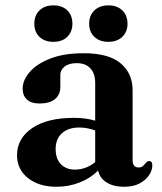

<svg xmlns="http://www.w3.org/2000/svg" viewBox="-20 -684 604 716"><path d="M43.5 -105Q43.5 -167.5 99.5 -206Q155.5 -244.5 256 -244.5Q278.5 -244.5 298.5 -241.8Q318.5 -239 335 -234V-374.5Q335 -410 317 -429.2Q299 -448.5 266.5 -448.5Q237 -448.5 221 -435.8Q205 -423 205 -405V-361Q205 -330.5 184.8 -314.2Q164.5 -298 128 -298Q96.5 -298 80.5 -312.8Q64.5 -327.5 64.5 -353.5Q64.5 -385 90.5 -415.2Q116.5 -445.5 167.2 -465.5Q218 -485.5 292.5 -485.5Q384.5 -485.5 429.5 -448.2Q474.5 -411 474.5 -347.5V-87.5Q474.5 -59.5 496.5 -59.5Q508 -59.5 513.2 -64.8Q518.5 -70 522.5 -75Q525.5 -78.5 528.5 -81Q531.5 -83.5 536 -83.5Q548 -83.5 548 -66.5Q548 -49.5 536.2 -31.2Q524.5 -13 501 -0.2Q477.5 12.5 443 12.5Q403.5 12.5 377.8 -3.5Q352 -19.5 346 -48Q317 -19 276.2 -3.2Q235.5 12.5 191 12.5Q125 12.5 84.2 -20Q43.5 -52.5 43.5 -105ZM187.5 -128.5Q187.5 -91 207.5 -71.2Q227.5 -51.5 259 -51.5Q301 -51.5 335 -79.5V-197.5Q321 -202.5 306.5 -205.5Q292 -208.5 276 -208.5Q234.5 -208.5 211 -187.2Q187.5 -166 187.5 -128.5ZM179 -528Q146.5 -528 127.2 -546.5Q108 -565 108 -595.5Q108 -626.5 127.2 -645.2Q146.5 -664 179 -664Q212 -664 231 -645.2Q250 -626.5 250 -595.5Q250 -565.5 231 -546.8Q212 -528 179 -528ZM384 -528Q351.5 -528 332 -546.5Q312.5 -565 312.5 -595.5Q312.5 -626.5 332 -645.2Q351.5 -664 384 -664Q417 -664 436.2 -645.2Q455.5 -626.5 455.5 -595.5Q455.5 -565.5 436.2 -546.8Q417 -528 384 -528Z"/></svg>

Font: Fraunces 9pt S000 SemiBold
Style: Regular
Weight: 600
Version: Version 1.000; ttfautohint (v1.8.3)